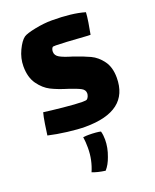

<svg xmlns="http://www.w3.org/2000/svg" viewBox="-177 -746 967 1195"><g transform="rotate(-20 306.5 -149.0)"><path d="M361 -390Q426 -368 468.5 -348Q511 -328 542.5 -285Q574 -242 574 -173Q574 48 286 48Q238 48 169.5 39.5Q101 31 45 18Q48 -7 55.5 -55Q63 -103 70 -127Q112 -121 196 -112.5Q280 -104 322 -104Q347 -104 352 -108Q359 -113 363.5 -124Q368 -135 368 -144Q368 -167 345 -179.5Q322 -192 268 -210Q202 -230 159.5 -251.5Q117 -273 84.5 -318.5Q52 -364 52 -437Q52 -490 76 -540.5Q100 -591 125 -609Q144 -622 203.5 -634Q263 -646 315 -646Q449 -646 533 -621Q532 -597 525.5 -555.5Q519 -514 512 -479L484 -480Q330 -491 287 -491Q269 -491 267 -490Q262 -487 258.5 -479Q255 -471 255 -460Q255 -435 280.5 -420.5Q306 -406 361 -390ZM289 102Q312 102 335 104Q358 106 367 109Q374 133 374 164Q374 218 353 273Q337 319 311 348Q259 341 225 327Q240 293 248 255Q256 218 256 175Q256 136 251 104Q270 102 289 102Z"/></g></svg>

Font: Lalezar
Style: Regular
Weight: 400
Designer: Borna Izadpanah
Foundry: Borna Izadpanah
Version: Version 1.003;November 28, 2018;FontCreator 11.5.0.2421 64-b